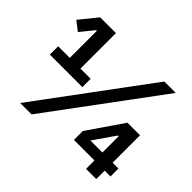

<svg xmlns="http://www.w3.org/2000/svg" viewBox="-152 -921 1144 1144"><g transform="rotate(45 420.0 -349.0)"><path d="M51 -329V-399H149V-627H143L74 -542L16 -587L106 -698H239V-399H325V-329ZM130 0 647 -698H743L226 0ZM685 0V-71H512V-146L665 -369H771V-138H820V-71H771V0ZM685 -275H679L584 -138H685Z"/></g></svg>

Font: IBM Plex Sans Hebrew SemiBold
Style: Regular
Weight: 600
Designer: Mike Abbink, Paul van der Laan, Pieter van Rosmalen, Yanek Iontef
Foundry: Bold Monday
Version: Version 1.2